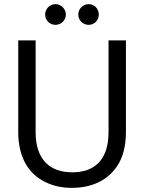

<svg xmlns="http://www.w3.org/2000/svg" viewBox="-20 -895 696 927"><path d="M327 12C424 12 506 -25 553 -105C576 -145 588 -196 588 -258V-700H504V-257C504 -121 434 -63 329 -63C224 -63 152 -121 152 -257V-700H68V-258C68 -134 119 -55 197 -17C236 3 279 12 327 12ZM408 -775C436 -775 457 -797 457 -825C457 -852 436 -875 408 -875C380 -875 358 -852 358 -825C358 -797 380 -775 408 -775ZM248 -775C275 -775 298 -797 298 -825C298 -852 275 -875 248 -875C220 -875 198 -852 198 -825C198 -797 220 -775 248 -775Z"/></svg>

Font: Rootstock Sans Body
Style: Regular
Weight: 400
Designer: Colophon Foundry, Jonny Pinhorn
Foundry: Colophon Foundry
Version: Version 1.200;FEAKit 1.0